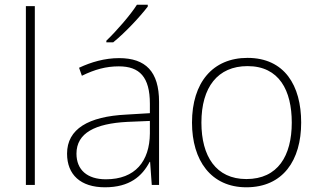

<svg xmlns="http://www.w3.org/2000/svg" viewBox="-20 -786 1359 816"><path d="M128 0V-760H90V0Z M608 -758V-766H562C535 -723 474 -653 432 -613V-606H461C513 -648 575 -715 608 -758ZM486 -539C425 -539 367 -522 316 -498L328 -464C383 -491 431 -504 485 -504C573 -504 617 -459 617 -345V-305L517 -299C356 -291 265 -238 265 -133C265 -44 322 10 426 10C531 10 584 -37 616 -98H618L625 0H656V-353C656 -482 599 -539 486 -539ZM521 -268 617 -272V-219C616 -101 555 -24 430 -24C351 -24 305 -64 305 -133C305 -221 385 -261 521 -268Z M1260 -265C1260 -423 1189 -540 1032 -540C884 -540 796 -435 796 -265C796 -104 877 10 1027 10C1183 10 1260 -105 1260 -265ZM836 -265C836 -415 905 -505 1032 -505C1167 -505 1220 -401 1220 -265C1220 -124 1161 -25 1027 -25C898 -25 836 -122 836 -265Z"/></svg>

Font: Noto Sans Tamil ExtraLight
Style: Regular
Weight: 200
Designer: Jelle Bosma - Monotype Design Team
Foundry: Monotype Imaging Inc.
Version: Version 2.004